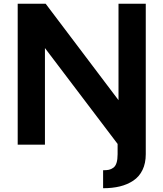

<svg xmlns="http://www.w3.org/2000/svg" viewBox="-20 -770 870 1022"><path d="M755.9 -750V50.8Q755.9 99.1 738.5 134.8Q721.2 170.4 689.7 191.4Q658.2 212.4 618.2 222.2Q578.1 231.9 528.8 231.9V136.2Q547.4 136.2 559.3 133.8Q571.3 131.3 583 123Q594.7 114.7 600.3 96.9Q606 79.1 606 50.8V-3.9L219.2 -514.2V0H74.2V-750H223.1L610.8 -236.8V-750Z"/></svg>

Font: Oakes Grotesk Bold
Style: Regular
Weight: 700
Designer: Samuel Oakes
Foundry: Samuel Oakes
Version: Version 1.000;PS 001.000;hotconv 1.0.88;makeotf.lib2.5.64775